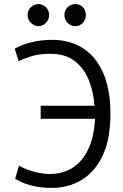

<svg xmlns="http://www.w3.org/2000/svg" viewBox="-20 -904 600 939"><path d="M233 15Q183 15 145 6Q107 -3 84 -14Q61 -25 54 -30L73 -94Q85 -86 110 -76Q135 -66 165.5 -59.5Q196 -53 222 -53Q288 -53 336 -84Q384 -115 412 -175Q440 -235 445 -323H179V-387H442Q437 -457 413.5 -514.5Q390 -572 344 -606.5Q298 -641 225 -641Q169 -641 129 -627.5Q89 -614 71 -605L52 -666Q67 -675 93 -685Q119 -695 155.5 -702Q192 -709 236 -709Q322 -709 386 -668Q450 -627 485 -546.5Q520 -466 520 -347Q520 -224 482.5 -144Q445 -64 380 -24.5Q315 15 233 15ZM348 -776Q327 -776 311 -792Q295 -808 295 -830Q295 -854 311 -869Q327 -884 348 -884Q370 -884 385 -869Q400 -854 400 -830Q400 -808 385 -792Q370 -776 348 -776ZM168 -776Q148 -776 131.5 -792Q115 -808 115 -830Q115 -854 131.5 -869Q148 -884 168 -884Q189 -884 204.5 -869Q220 -854 220 -830Q220 -808 204.5 -792Q189 -776 168 -776Z"/></svg>

Font: Ubuntu Sans Mono
Style: Regular
Weight: 400
Monospace: yes
Designer: Dalton Maag Ltd
Foundry: Dalton Maag Ltd
Version: Version 1.006